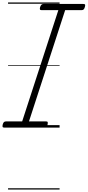

<svg xmlns="http://www.w3.org/2000/svg" viewBox="-65 -1030 707 1550"><path d="M-31 0Q-42 0 -44 -6Q-46 -12 -43 -25Q-39 -40 -32.5 -45Q-26 -50 -15 -50H114L406 -948H271Q260 -948 257.5 -954Q255 -960 259 -973Q264 -987 270 -992.5Q276 -998 287 -998H608Q620 -998 622 -992Q624 -986 620 -973Q616 -959 610 -953.5Q604 -948 593 -948H461L169 -50H306Q318 -50 320 -44Q322 -38 319 -24Q315 -11 308.5 -5.5Q302 0 290 0ZM0 490H416V500H0ZM0 -20H416V0H0ZM0 -505H416V-500H0ZM0 -1010H416V-1000H0Z"/></svg>

Font: Playwrite NZ Guides
Style: Regular
Weight: 400
Designer: Veronika Burian, José Scaglione
Foundry: TypeTogether
Version: Version 1.003